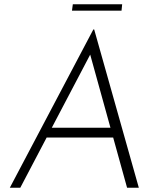

<svg xmlns="http://www.w3.org/2000/svg" viewBox="-20 -879 746 899"><path d="M75 0H26L417 -741H421L630 0H575L393 -657L430 -676ZM206 -281H521L529 -235H188ZM321 -859H552L549 -829H317Z"/></svg>

Font: Josefin Sans Thin Light
Style: Italic
Weight: 300
Italic angle: -7°
Version: Version 2.000